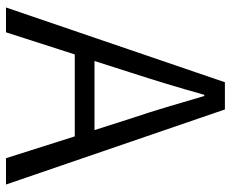

<svg xmlns="http://www.w3.org/2000/svg" viewBox="-85 -687 772 642"><g transform="rotate(90 301.0 -366.0)"><path d="M5 0H88L162 -230H436L509 0H597L346 -732H255ZM184 -296 222 -415C249 -498 273 -577 297 -663H301C326 -577 349 -498 377 -415L415 -296Z"/></g></svg>

Font: ChiuKong Gothic CL Normal
Style: Regular
Weight: 350
Designer: Ryoko NISHIZUKA 西塚涼子 (kana, bopomofo & ideographs); Paul D. Hunt (Latin, Greek & Cyrillic); Sandoll Communications 산돌커뮤니
Foundry: Adobe
Version: Version 1.300